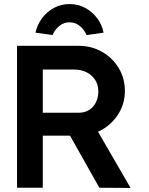

<svg xmlns="http://www.w3.org/2000/svg" viewBox="-20 -926 737 947"><path d="M64 0V-700H368Q431 -700 483 -670.5Q535 -641 565.5 -590.5Q596 -540 596 -477Q596 -417 565.5 -366.5Q535 -316 483.5 -286.5Q432 -257 368 -257H191V0ZM470 0 292 -316 426 -341 624 1ZM191 -370H369Q398 -370 419.5 -383.5Q441 -397 453 -421Q465 -445 465 -474Q465 -507 450 -531Q435 -555 408 -569Q381 -583 346 -583H191ZM155 -765Q164 -805 187.5 -836.5Q211 -868 246 -887Q281 -906 323 -906Q366 -906 400.5 -887Q435 -868 459 -836.5Q483 -805 491 -765L407 -753Q396 -779 374 -797.5Q352 -816 323 -816Q294 -816 272 -797.5Q250 -779 239 -753Z"/></svg>

Font: Our Lexend Medium
Style: Regular
Weight: 500
Designer: Bonnie Shaver-Troup, Thomas Jockin
Foundry: Lexend
Version: Version 1.007